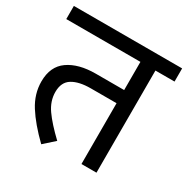

<svg xmlns="http://www.w3.org/2000/svg" viewBox="-147 -753 878 897"><g transform="rotate(30 292.0 -304.0)"><path d="M481 -551V0H400V-328H261Q198 -328 162 -306Q126 -284 126 -231Q126 -182 157 -138Q188 -94 248 -37L191 14Q121 -54 83 -114Q45 -174 45 -241Q45 -322 100 -360.5Q155 -399 247 -399H400V-551H0V-622H584V-551Z"/></g></svg>

Font: uhindi85
Style: Book
Weight: 400
Designer: Jelle Bosma - Monotype Design Team
Foundry: Monotype Imaging Inc.
Version: Version 2.003